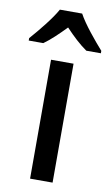

<svg xmlns="http://www.w3.org/2000/svg" viewBox="-125 -812 501 857"><g transform="rotate(10 125.5 -383.0)"><path d="M176 -766H75C51 -722 -1 -659 -38 -617V-606H28C59 -628 91 -659 125 -694C158 -659 191 -628 223 -606H289V-617C253 -658 200 -721 176 -766ZM177 0V-539H75V0Z"/></g></svg>

Font: Noto Sans Lao SemiCondensed Medium
Style: Regular
Weight: 500
Width: 4
Designer: Monotype Design Team
Foundry: Monotype Imaging Inc.
Version: Version 2.003